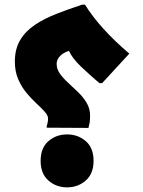

<svg xmlns="http://www.w3.org/2000/svg" viewBox="-20 -789 614 827"><path d="M181 -244Q183 -252 185 -260Q187 -268 187 -278Q187 -292 172.5 -308Q158 -324 137 -343.5Q116 -363 94.5 -388.5Q73 -414 58.5 -447.5Q44 -481 44 -524Q44 -578 67 -616.5Q90 -655 130.5 -682Q171 -709 223.5 -729.5Q276 -750 334 -769H346Q410 -666 537 -558L420 -431H408Q367 -466 329.5 -501.5Q292 -537 277 -570Q252 -562 238 -547Q224 -532 224 -514Q224 -491 238.5 -471Q253 -451 274.5 -431.5Q296 -412 317.5 -391Q339 -370 353.5 -345.5Q368 -321 368 -291Q368 -271 366 -260Q364 -249 361 -238L181 -239ZM155 -96Q155 -152 188.5 -181Q222 -210 269 -210Q316 -210 349.5 -181Q383 -152 383 -96Q383 -41 349.5 -11.5Q316 18 269 18Q222 18 188.5 -11.5Q155 -41 155 -96Z"/></svg>

Font: Kufam Black
Style: Italic
Weight: 900
Italic angle: -11°
Designer: Artur Schmal
Foundry: Original Type
Version: Version 1.301; ttfautohint (v1.8.3)